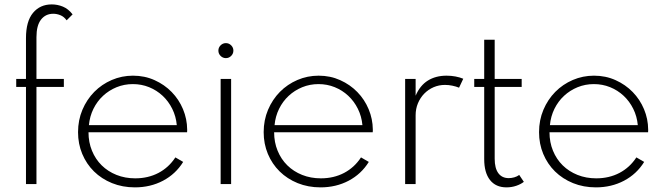

<svg xmlns="http://www.w3.org/2000/svg" viewBox="-20 -815 2944 850"><path d="M95 0V-430H51.8V-465.5H95V-645.9Q95 -720.5 126.1 -758Q157.3 -795.5 209.1 -795.5Q234.5 -795.5 258.4 -785.7Q282.3 -775.9 301.4 -751.4L275 -725Q263.2 -741.4 247.3 -747.7Q231.4 -754.1 215.9 -754.1Q181.8 -754.1 161.6 -728.2Q141.4 -702.3 141.4 -650.5V-465.5H262.7V-430H141.4V0Z M577.3 14.5Q522.3 14.5 475.9 -4.3Q429.5 -23.2 396.1 -56.1Q362.7 -89.1 344.1 -133.6Q325.5 -178.2 325.5 -230Q325.5 -283.2 344.8 -328.9Q364.1 -374.5 397.3 -408.2Q430.5 -441.8 474.8 -460.9Q519.1 -480 568.6 -480Q620.5 -480 664.3 -460.2Q708.2 -440.5 740.2 -407.5Q772.3 -374.5 790.2 -331.6Q808.2 -288.6 808.6 -241.8Q808.6 -238.2 808.6 -235.5Q808.6 -232.7 808.2 -229.5H371.8Q371.8 -185 387.3 -147.5Q402.7 -110 430.2 -83Q457.7 -55.9 495.7 -40.7Q533.6 -25.5 578.6 -25.5Q635.9 -25.5 681.6 -49.5Q727.3 -73.6 756.4 -118.2L790.9 -98.2Q757.7 -44.5 701.8 -15Q645.9 14.5 577.3 14.5ZM762.7 -260.9Q759.1 -300 742.5 -333.4Q725.9 -366.8 699.8 -391.1Q673.6 -415.5 640 -429.1Q606.4 -442.7 568.2 -442.7Q530 -442.7 496.1 -428.9Q462.3 -415 436.1 -390.7Q410 -366.4 393.6 -333.2Q377.3 -300 373.6 -260.9Z M980 -557.7Q966.4 -557.7 956.6 -567.5Q946.8 -577.3 946.8 -590.9Q946.8 -604.5 956.6 -614.3Q966.4 -624.1 980 -624.1Q993.6 -624.1 1003.4 -614.3Q1013.2 -604.5 1013.2 -590.9Q1013.2 -577.3 1003.4 -567.5Q993.6 -557.7 980 -557.7ZM956.8 0V-465.5H1003.2V0Z M1399.1 14.5Q1344.1 14.5 1297.7 -4.3Q1251.4 -23.2 1218 -56.1Q1184.5 -89.1 1165.9 -133.6Q1147.3 -178.2 1147.3 -230Q1147.3 -283.2 1166.6 -328.9Q1185.9 -374.5 1219.1 -408.2Q1252.3 -441.8 1296.6 -460.9Q1340.9 -480 1390.5 -480Q1442.3 -480 1486.1 -460.2Q1530 -440.5 1562 -407.5Q1594.1 -374.5 1612 -331.6Q1630 -288.6 1630.5 -241.8Q1630.5 -238.2 1630.5 -235.5Q1630.5 -232.7 1630 -229.5H1193.6Q1193.6 -185 1209.1 -147.5Q1224.5 -110 1252 -83Q1279.5 -55.9 1317.5 -40.7Q1355.5 -25.5 1400.5 -25.5Q1457.7 -25.5 1503.4 -49.5Q1549.1 -73.6 1578.2 -118.2L1612.7 -98.2Q1579.5 -44.5 1523.6 -15Q1467.7 14.5 1399.1 14.5ZM1584.5 -260.9Q1580.9 -300 1564.3 -333.4Q1547.7 -366.8 1521.6 -391.1Q1495.5 -415.5 1461.8 -429.1Q1428.2 -442.7 1390 -442.7Q1351.8 -442.7 1318 -428.9Q1284.1 -415 1258 -390.7Q1231.8 -366.4 1215.5 -333.2Q1199.1 -300 1195.5 -260.9Z M1773.6 0V-465.5H1820V-391.4Q1839.5 -436.8 1874.3 -458.4Q1909.1 -480 1956.8 -480Q1977.3 -480 1996.6 -476.4Q2015.9 -472.7 2030.9 -466.4L2012.3 -426.8Q1999.1 -432.3 1982.5 -435.7Q1965.9 -439.1 1950 -439.1Q1923.2 -439.1 1899.5 -428.9Q1875.9 -418.6 1858.2 -400.5Q1840.5 -382.3 1830.2 -357.7Q1820 -333.2 1820 -304.5V0Z M2222.3 14.5Q2175 14.5 2149.3 -18Q2123.6 -50.5 2123.6 -110.9V-430H2079.5V-465.5H2123.6V-639.1H2170V-465.5H2289.5V-430H2170V-112.3Q2170 -70.5 2186.1 -48.4Q2202.3 -26.4 2232.3 -26.4Q2244.5 -26.4 2257 -30Q2269.5 -33.6 2278.6 -40.5L2299.1 -10Q2285.9 0.5 2265.5 7.5Q2245 14.5 2222.3 14.5Z M2618.2 14.5Q2563.2 14.5 2516.8 -4.3Q2470.5 -23.2 2437 -56.1Q2403.6 -89.1 2385 -133.6Q2366.4 -178.2 2366.4 -230Q2366.4 -283.2 2385.7 -328.9Q2405 -374.5 2438.2 -408.2Q2471.4 -441.8 2515.7 -460.9Q2560 -480 2609.5 -480Q2661.4 -480 2705.2 -460.2Q2749.1 -440.5 2781.1 -407.5Q2813.2 -374.5 2831.1 -331.6Q2849.1 -288.6 2849.5 -241.8Q2849.5 -238.2 2849.5 -235.5Q2849.5 -232.7 2849.1 -229.5H2412.7Q2412.7 -185 2428.2 -147.5Q2443.6 -110 2471.1 -83Q2498.6 -55.9 2536.6 -40.7Q2574.5 -25.5 2619.5 -25.5Q2676.8 -25.5 2722.5 -49.5Q2768.2 -73.6 2797.3 -118.2L2831.8 -98.2Q2798.6 -44.5 2742.7 -15Q2686.8 14.5 2618.2 14.5ZM2803.6 -260.9Q2800 -300 2783.4 -333.4Q2766.8 -366.8 2740.7 -391.1Q2714.5 -415.5 2680.9 -429.1Q2647.3 -442.7 2609.1 -442.7Q2570.9 -442.7 2537 -428.9Q2503.2 -415 2477 -390.7Q2450.9 -366.4 2434.5 -333.2Q2418.2 -300 2414.5 -260.9Z"/></svg>

Font: Spartan Light
Style: Regular
Weight: 300
Designer: Matt Bailey, Mirko Velimirovic
Foundry: Matt Bailey
Version: Version 1.005